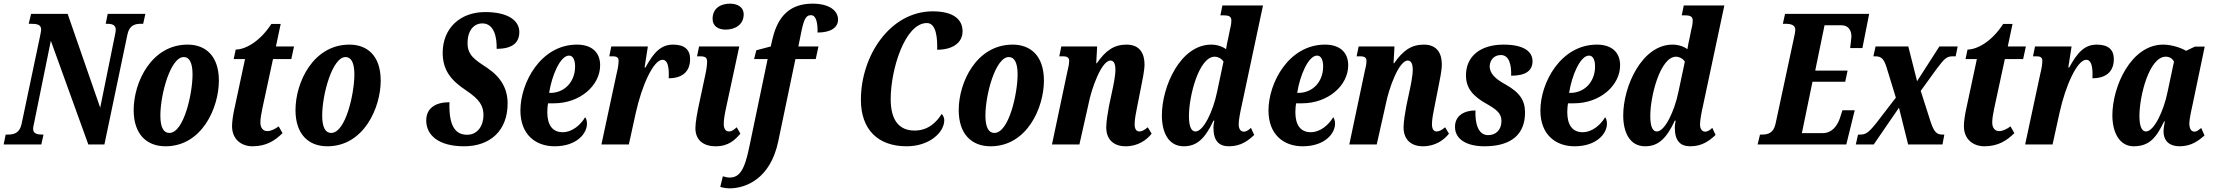

<svg xmlns="http://www.w3.org/2000/svg" viewBox="-40 -790 12117 1050"><path d="M-20 0H186L198 -54H193C166 -54 141 -58 141 -86C141 -92 143 -102 147 -120L238 -567L443 0H531L657 -602C668 -653 699 -660 732 -660H743L755 -714H549L538 -660H544C569 -660 593 -656 593 -628C593 -621 591 -607 588 -595L508 -201L330 -714H130L117 -660H128C162 -660 185 -656 185 -628C185 -620 182 -609 179 -592L78 -112C67 -61 35 -54 2 -54H-9Z M865 10C1066 10 1157 -203 1157 -349C1157 -488 1081 -546 986 -546C788 -546 691 -340 691 -188C691 -56 762 10 865 10ZM886 -63C856 -63 837 -91 837 -158C837 -273 892 -478 965 -478C994 -478 1013 -450 1013 -383C1013 -280 966 -63 886 -63Z M1341 10C1417 10 1465 -22 1505 -62L1484 -99C1465 -85 1443 -73 1421 -73C1400 -73 1384 -90 1384 -119C1384 -140 1388 -165 1395 -198L1453 -467H1553L1568 -536H1469L1495 -659H1444C1377 -556 1296 -519 1249 -519L1238 -467H1300L1241 -191C1235 -164 1229 -126 1229 -100C1229 -28 1280 10 1341 10Z M1750 10C1951 10 2042 -203 2042 -349C2042 -488 1966 -546 1871 -546C1673 -546 1576 -340 1576 -188C1576 -56 1647 10 1750 10ZM1771 -63C1741 -63 1722 -91 1722 -158C1722 -273 1777 -478 1850 -478C1879 -478 1898 -450 1898 -383C1898 -280 1851 -63 1771 -63Z M2498 10C2641 10 2736 -76 2736 -224C2736 -304 2701 -367 2624 -419C2554 -465 2517 -489 2517 -554C2517 -627 2554 -662 2598 -662C2663 -662 2678 -584 2676 -523C2763 -523 2800 -557 2800 -615C2800 -675 2743 -724 2613 -724C2475 -724 2381 -634 2381 -502C2381 -409 2423 -352 2510 -295C2583 -246 2604 -211 2604 -160C2604 -102 2571 -53 2515 -53C2447 -53 2414 -106 2418 -231C2342 -231 2291 -199 2291 -131C2291 -51 2358 10 2498 10Z M2993 10C3114 10 3170 -60 3170 -113C3170 -128 3166 -142 3160 -149C3136 -108 3090 -67 3037 -67C2981 -67 2953 -107 2953 -177C2953 -197 2955 -212 2957 -225H2989C3133 -225 3242 -323 3242 -433C3242 -504 3196 -546 3115 -546C2917 -546 2806 -337 2806 -186C2806 -53 2890 10 2993 10ZM2963 -282C2978 -378 3024 -486 3072 -486C3093 -486 3105 -463 3105 -427C3105 -340 3045 -282 2970 -282Z M3249 0H3399L3437 -173C3470 -323 3534 -463 3583 -463C3611 -463 3620 -425 3617 -362C3691 -362 3734 -398 3734 -467C3734 -518 3704 -546 3641 -546C3574 -546 3535 -503 3490 -421H3485L3503 -536H3303L3292 -482H3313C3331 -482 3343 -476 3343 -458C3343 -436 3338 -411 3332 -387Z M3929 -628C3978 -628 4027 -654 4027 -711C4027 -753 3991 -770 3952 -770C3904 -770 3857 -747 3857 -687C3857 -646 3889 -628 3929 -628ZM3874 10C3946 10 3980 -26 4009 -59L3989 -94C3972 -79 3962 -71 3946 -71C3929 -71 3918 -86 3918 -112C3918 -138 3924 -170 3933 -211L4003 -536H3783L3772 -482H3789C3817 -482 3827 -475 3827 -452C3827 -438 3824 -411 3817 -380L3789 -249C3772 -172 3763 -120 3763 -89C3763 -27 3803 10 3874 10Z M3950 240C4036 240 4173 190 4216 -17L4310 -467H4421L4436 -536H4326L4339 -600C4355 -681 4365 -707 4395 -707C4425 -707 4432 -660 4431 -612C4503 -612 4543 -639 4543 -683C4543 -732 4495 -770 4404 -770C4283 -770 4215 -705 4185 -579L4175 -536L4096 -515L4084 -467H4158L4058 12C4032 142 4003 181 3950 181C3938 181 3922 177 3913 174L3899 232C3910 236 3934 240 3950 240Z M4918 10C5043 10 5124 -66 5124 -133C5124 -148 5116 -161 5110 -167C5082 -122 5036 -76 4962 -76C4875 -76 4831 -135 4831 -248C4831 -411 4909 -664 5029 -664C5082 -664 5087 -575 5085 -518C5164 -518 5224 -552 5224 -619C5224 -684 5174 -728 5061 -728C4829 -728 4668 -487 4668 -244C4668 -83 4760 10 4918 10Z M5377 10C5578 10 5669 -203 5669 -349C5669 -488 5593 -546 5498 -546C5300 -546 5203 -340 5203 -188C5203 -56 5274 10 5377 10ZM5398 -63C5368 -63 5349 -91 5349 -158C5349 -273 5404 -478 5477 -478C5506 -478 5525 -450 5525 -383C5525 -280 5478 -63 5398 -63Z M6116 10C6185 10 6232 -26 6258 -59L6237 -94C6219 -79 6205 -71 6191 -71C6174 -71 6165 -85 6165 -111C6165 -138 6172 -172 6180 -212L6200 -313C6207 -350 6219 -402 6219 -438C6219 -495 6195 -546 6121 -546C6052 -546 6007 -514 5958 -444H5955L5960 -536H5764L5753 -482H5772C5797 -482 5807 -475 5807 -456C5807 -437 5801 -416 5797 -398L5713 0H5863L5912 -218C5929 -307 5984 -459 6033 -459C6055 -459 6060 -432 6060 -409C6060 -375 6048 -318 6042 -291L6025 -211C6016 -161 6011 -130 6010 -100C6007 -33 6045 10 6116 10Z M6434 10C6503 10 6549 -29 6596 -130H6601C6598 -118 6596 -102 6596 -93C6596 -16 6629 10 6681 10C6747 10 6787 -22 6819 -52L6801 -91C6792 -81 6776 -70 6763 -70C6746 -70 6734 -83 6734 -110C6734 -134 6743 -180 6751 -215L6867 -760H6645L6634 -706H6653C6683 -706 6694 -698 6694 -678C6694 -660 6690 -642 6685 -622L6677 -582C6674 -570 6667 -538 6665 -521C6645 -536 6615 -546 6584 -546C6416 -546 6314 -318 6314 -159C6314 -67 6349 10 6434 10ZM6498 -71C6477 -71 6462 -93 6462 -156C6462 -266 6517 -480 6603 -480C6619 -480 6640 -471 6651 -453L6616 -288C6594 -180 6541 -71 6498 -71Z M7084 10C7205 10 7261 -60 7261 -113C7261 -128 7257 -142 7251 -149C7227 -108 7181 -67 7128 -67C7072 -67 7044 -107 7044 -177C7044 -197 7046 -212 7048 -225H7080C7224 -225 7333 -323 7333 -433C7333 -504 7287 -546 7206 -546C7008 -546 6897 -337 6897 -186C6897 -53 6981 10 7084 10ZM7054 -282C7069 -378 7115 -486 7163 -486C7184 -486 7196 -463 7196 -427C7196 -340 7136 -282 7061 -282Z M7742 10C7811 10 7858 -26 7884 -59L7863 -94C7845 -79 7831 -71 7817 -71C7800 -71 7791 -85 7791 -111C7791 -138 7798 -172 7806 -212L7826 -313C7833 -350 7845 -402 7845 -438C7845 -495 7821 -546 7747 -546C7678 -546 7633 -514 7584 -444H7581L7586 -536H7390L7379 -482H7398C7423 -482 7433 -475 7433 -456C7433 -437 7427 -416 7423 -398L7339 0H7489L7538 -218C7555 -307 7610 -459 7659 -459C7681 -459 7686 -432 7686 -409C7686 -375 7674 -318 7668 -291L7651 -211C7642 -161 7637 -130 7636 -100C7633 -33 7671 10 7742 10Z M8078 10C8229 10 8300 -59 8300 -174C8300 -242 8271 -285 8190 -330C8137 -359 8104 -390 8107 -432C8110 -463 8131 -489 8168 -489C8216 -489 8226 -429 8224 -376C8297 -376 8341 -399 8341 -455C8341 -503 8302 -546 8182 -546C8056 -546 7977 -482 7977 -378C7977 -306 8017 -263 8090 -222C8142 -192 8171 -172 8171 -128C8171 -81 8142 -51 8098 -51C8044 -51 8026 -114 8029 -186C7972 -186 7917 -161 7917 -96C7917 -29 7980 10 8078 10Z M8571 10C8692 10 8748 -60 8748 -113C8748 -128 8744 -142 8738 -149C8714 -108 8668 -67 8615 -67C8559 -67 8531 -107 8531 -177C8531 -197 8533 -212 8535 -225H8567C8711 -225 8820 -323 8820 -433C8820 -504 8774 -546 8693 -546C8495 -546 8384 -337 8384 -186C8384 -53 8468 10 8571 10ZM8541 -282C8556 -378 8602 -486 8650 -486C8671 -486 8683 -463 8683 -427C8683 -340 8623 -282 8548 -282Z M8957 10C9026 10 9072 -29 9119 -130H9124C9121 -118 9119 -102 9119 -93C9119 -16 9152 10 9204 10C9270 10 9310 -22 9342 -52L9324 -91C9315 -81 9299 -70 9286 -70C9269 -70 9257 -83 9257 -110C9257 -134 9266 -180 9274 -215L9390 -760H9168L9157 -706H9176C9206 -706 9217 -698 9217 -678C9217 -660 9213 -642 9208 -622L9200 -582C9197 -570 9190 -538 9188 -521C9168 -536 9138 -546 9107 -546C8939 -546 8837 -318 8837 -159C8837 -67 8872 10 8957 10ZM9021 -71C9000 -71 8985 -93 8985 -156C8985 -266 9040 -480 9126 -480C9142 -480 9163 -471 9174 -453L9139 -288C9117 -180 9064 -71 9021 -71Z M9572 0H10057L10103 -187H10036L10022 -144C10007 -100 9978 -62 9927 -62H9814L9872 -343H10051L10064 -404H9887L9938 -652H10029C10069 -652 10085 -624 10085 -590C10085 -582 10079 -536 10078 -527H10145L10182 -714H9722L9710 -660H9720C9755 -660 9778 -654 9778 -626C9778 -617 9775 -603 9772 -589L9670 -113C9659 -63 9630 -54 9595 -54H9585Z M10109 0H10207L10345 -201L10395 0H10583L10593 -54H10583C10551 -54 10537 -68 10518 -124L10464 -293L10550 -412C10593 -469 10606 -482 10638 -482H10655L10666 -536H10566L10444 -346L10396 -536H10217L10205 -482H10215C10246 -482 10262 -471 10277 -422L10328 -256L10221 -117C10177 -62 10162 -54 10131 -54H10121Z M10812 10C10888 10 10936 -22 10976 -62L10955 -99C10936 -85 10914 -73 10892 -73C10871 -73 10855 -90 10855 -119C10855 -140 10859 -165 10866 -198L10924 -467H11024L11039 -536H10940L10966 -659H10915C10848 -556 10767 -519 10720 -519L10709 -467H10771L10712 -191C10706 -164 10700 -126 10700 -100C10700 -28 10751 10 10812 10Z M11035 0H11185L11223 -173C11256 -323 11320 -463 11369 -463C11397 -463 11406 -425 11403 -362C11477 -362 11520 -398 11520 -467C11520 -518 11490 -546 11427 -546C11360 -546 11321 -503 11276 -421H11271L11289 -536H11089L11078 -482H11099C11117 -482 11129 -476 11129 -458C11129 -436 11124 -411 11118 -387Z M11628 10C11717 10 11753 -40 11795 -126H11799C11795 -105 11792 -89 11792 -71C11792 -17 11827 10 11879 10C11948 10 11986 -24 12016 -49L11998 -90C11982 -78 11974 -70 11961 -70C11945 -70 11933 -84 11933 -114C11933 -142 11947 -201 11952 -224L12017 -535H11963L11915 -512C11890 -528 11836 -546 11790 -546C11614 -546 11512 -317 11512 -159C11512 -63 11553 10 11628 10ZM11696 -71C11676 -71 11660 -92 11660 -156C11660 -267 11714 -480 11804 -480C11823 -480 11840 -471 11849 -453L11814 -288C11793 -182 11739 -71 11696 -71Z"/></svg>

Font: Noto Serif Condensed Extra
Style: Italic
Weight: 800
Width: 3
Italic angle: -12°
Designer: Monotype Design Team
Foundry: Monotype Imaging Inc.
Version: Version 1.901